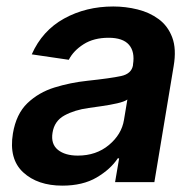

<svg xmlns="http://www.w3.org/2000/svg" viewBox="-20 -573 615 604"><path d="M176.1 11Q98.4 11 52.9 -30.9Q7.5 -72.8 20.6 -153.1Q30.9 -214.5 66.2 -248.4Q101.6 -282.3 151.5 -297.8Q201.3 -313.2 255 -318.9Q328.1 -326.7 361 -333.8Q393.8 -340.9 398.4 -367.9V-370Q404.8 -410.2 385.7 -432.2Q366.5 -454.2 321.7 -454.2Q274.9 -454.2 242.9 -433.8Q210.9 -413.4 196.4 -384.9L79.9 -402Q112.9 -476.6 181.6 -514.6Q250.4 -552.6 336.3 -552.6Q375.4 -552.6 412.8 -543.3Q450.3 -534.1 479.2 -512.8Q508.2 -491.5 521.8 -455.3Q535.5 -419 526.3 -365.1L465.6 0H342L354.8 -74.9H350.5Q327.8 -40.5 284.1 -14.7Q240.4 11 176.1 11ZM224.8 -83.5Q282.7 -83.5 322.6 -116.8Q362.6 -150.2 370 -195.7L380.7 -259.9Q371.4 -253.2 348.7 -248Q326 -242.9 301 -239.3Q275.9 -235.8 258.9 -233.3Q214.8 -227.3 182.9 -209.9Q150.9 -192.5 145.2 -155.2Q139.6 -120 162.1 -101.7Q184.7 -83.5 224.8 -83.5Z"/></svg>

Font: Inter UI Semi Bold
Style: Italic
Weight: 600
Italic angle: -9.39999°
Designer: Rasmus Andersson
Foundry: rsms
Version: 3.2;8d6f07862